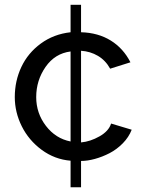

<svg xmlns="http://www.w3.org/2000/svg" viewBox="-20 -665 610 805"><path d="M275.9 120.1V8.8Q209.5 3.4 155 -36.6Q100.6 -76.7 71.3 -135.5Q42 -194.3 42 -257.8Q42 -325.7 69.6 -384.3Q97.2 -442.9 151.1 -482.4Q205.1 -522 275.9 -529.8V-645H319.8V-529.8Q391.6 -527.8 444.3 -495.1Q497.1 -462.4 526.9 -403.8L441.9 -377Q422.4 -412.1 390.4 -430.9Q358.4 -449.7 319.8 -452.1V-67.9Q358.4 -71.3 397.2 -93.3Q436 -115.2 445.8 -147L532.2 -121.1Q520 -89.8 494.9 -64.2Q469.7 -38.6 439.5 -22.9Q409.2 -7.3 378.2 1.2Q347.2 9.8 319.8 9.8V120.1ZM275.9 -71.8V-449.2Q210.4 -440.9 171.1 -384.5Q131.8 -328.1 131.8 -257.8Q131.8 -190.4 172.6 -137.2Q213.4 -84 275.9 -71.8Z"/></svg>

Font: Rawline Medium
Style: Regular
Weight: 500
Designer: Matt McInerney, Pablo Impallari, Rodrigo Fuenzalida
Foundry: Matt McInerney, Pablo Impallari, Rodrigo Fuenzalida
Version: Version 4.020;PS 004.020;hotconv 1.0.88;makeotf.lib2.5.64775